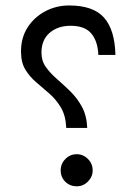

<svg xmlns="http://www.w3.org/2000/svg" viewBox="-20 -672 491 692"><path d="M55.7 -486.3Q55.7 -536.6 79.8 -573.7Q104 -610.8 143.6 -631.6Q183.1 -652.3 229 -652.3Q316.4 -652.3 355.2 -608.2Q394 -564 396 -474.1H334.5Q332.5 -522.9 309.3 -551Q286.1 -579.1 234.4 -579.1Q188.5 -579.1 158.9 -553.7Q129.4 -528.3 129.4 -481.9Q129.4 -452.6 145.5 -430.2Q161.6 -407.7 185.5 -387Q209.5 -366.2 233.9 -342.3Q258.3 -318.4 275.4 -286.9Q292.5 -255.4 294.4 -210.9H218.8Q216.8 -255.4 199.7 -284.2Q182.6 -313 158.7 -334Q134.8 -355 111.1 -375Q87.4 -395 71.5 -420.9Q55.7 -446.8 55.7 -486.3ZM198.7 -58.1Q198.7 -82 215.8 -99.1Q232.9 -116.2 256.3 -116.2Q279.8 -116.2 296.9 -99.1Q314 -82 314 -58.1Q314 -34.7 296.9 -17.6Q279.8 -0.5 256.3 -0.5Q232.4 -0.5 215.6 -16.8Q198.7 -33.2 198.7 -58.1Z"/></svg>

Font: Vazir Light UI
Style: Light-UI
Weight: 300
Designer: Saber Rastikerdar
Foundry: Saber Rastikerdar
Version: Version 30.0.0